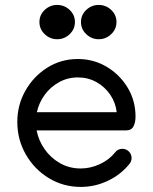

<svg xmlns="http://www.w3.org/2000/svg" viewBox="-20 -733 607 763"><path d="M372.1 -577.1Q343.8 -577.1 322.8 -597.2Q301.8 -617.2 301.8 -645.5Q301.8 -673.8 322.8 -693.6Q343.8 -713.4 372.1 -713.4Q400.9 -713.4 421.9 -693.6Q442.9 -673.8 442.9 -645.5Q442.9 -617.2 421.9 -597.2Q400.9 -577.1 372.1 -577.1ZM207 -577.1Q178.7 -577.1 157.7 -597.2Q136.7 -617.2 136.7 -645.5Q136.7 -673.8 157.7 -693.6Q178.7 -713.4 207 -713.4Q235.8 -713.4 256.8 -693.6Q277.8 -673.8 277.8 -645.5Q277.8 -617.2 256.8 -597.2Q235.8 -577.1 207 -577.1ZM301.8 9.8Q231 9.8 173.6 -25.4Q116.2 -60.5 82.5 -119.4Q48.8 -178.2 48.8 -248.5Q48.8 -315.4 80.8 -372.3Q112.8 -429.2 167.5 -463.9Q222.2 -498.5 289.6 -498.5Q351.6 -498.5 403.6 -467.8Q455.6 -437 487.1 -385Q518.6 -333 518.6 -269.5Q518.6 -247.1 510.5 -231Q502.4 -214.8 481 -214.8H125.5Q133.3 -174.3 157.5 -139.9Q181.6 -105.5 218.5 -84.5Q255.4 -63.5 300.8 -63.5Q339.4 -63.5 376.5 -80.6Q413.6 -97.7 437.5 -127.4Q448.2 -141.6 466.3 -141.6Q481.4 -141.6 492.2 -130.9Q502.9 -120.1 502.9 -105Q502.9 -91.8 494.1 -81.1Q459 -38.1 408 -14.2Q356.9 9.8 301.8 9.8ZM443.8 -287.1Q439.5 -325.2 418 -356.7Q396.5 -388.2 363.3 -406.7Q330.1 -425.3 290 -425.3Q248.5 -425.3 214.4 -406.2Q180.2 -387.2 157.5 -356Q134.8 -324.7 126.5 -287.1Z"/></svg>

Font: Manjari
Style: Regular
Weight: 400
Designer: Santhosh Thottingal <santhosh.thottingal@gmail.com>
Foundry: SMC
Version: Version 2.000